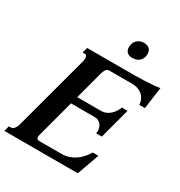

<svg xmlns="http://www.w3.org/2000/svg" viewBox="-228 -1069 1139 1214"><g transform="rotate(30 341.5 -462.0)"><path d="M449.2 -415Q463.9 -415 478.5 -419.9Q493.2 -424.8 506.8 -435.3Q520.5 -445.8 532.2 -461.7Q543.9 -477.5 552.7 -499.5H593.8L534.2 -276.9H493.2Q494.6 -285.6 494.6 -294.4Q494.6 -309.1 490 -321.5Q485.4 -334 477.3 -342.8Q469.2 -351.6 458.3 -356.4Q447.3 -361.3 434.6 -361.3H260.3L189.5 -96.2Q185.5 -83 185.5 -73.2Q185.5 -64.9 189.9 -59.8Q194.3 -54.7 205.6 -54.7H369.6Q395 -54.7 418.7 -62.3Q442.4 -69.8 463.6 -83.7Q484.9 -97.7 502.9 -117.4Q521 -137.2 535.2 -161.1H576.2L518.6 0H-17.6L-7.3 -39.1H6.8Q15.6 -39.1 22.5 -43.9Q29.3 -48.8 34.4 -56.4Q39.6 -64 43 -73.2Q46.4 -82.5 48.8 -91.3L191.9 -624.5Q193.8 -631.3 195.1 -638.7Q196.3 -646 196.3 -652.8Q196.3 -663.1 192.4 -669.9Q188.5 -676.8 177.7 -676.8H163.1L173.8 -715.8H476.1Q496.6 -715.8 525.4 -716.1Q554.2 -716.3 585.2 -717.5Q616.2 -718.8 647 -721.2Q677.7 -723.6 701.7 -727.5L680.2 -569.3H639.2Q637.7 -594.2 627.9 -611.8Q618.2 -629.4 603.3 -640.6Q588.4 -651.9 570.6 -657Q552.7 -662.1 535.6 -662.1H368.2Q350.6 -662.1 342.5 -649.7Q334.5 -637.2 329.6 -619.6L274.9 -415ZM401.9 -872.1Q407.2 -896.5 426.3 -910.2Q445.3 -923.8 469.7 -923.8Q496.6 -923.8 510.3 -909.9Q523.9 -896 523.9 -874Q523.9 -856 518.1 -842.8Q512.2 -829.6 502.2 -820.8Q492.2 -812 479.2 -807.9Q466.3 -803.7 451.7 -803.7Q425.3 -803.7 412.4 -817.4Q399.4 -831.1 399.4 -853Q399.4 -860.8 401.9 -872.1Z"/></g></svg>

Font: Arian AMU Serif
Style: Bold Italic
Weight: 700
Italic angle: -15°
Designer: Ruben Hakobyan (Tarumian)
Foundry: Ruben Hakobyan (Tarumian)
Version: Version 1.002